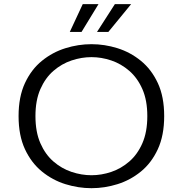

<svg xmlns="http://www.w3.org/2000/svg" viewBox="-20 -926 915 956"><path d="M435.5 11Q370 11 305.8 -9Q241.5 -29 188.8 -72Q136 -115 104.2 -183.2Q72.5 -251.5 72.5 -348Q72.5 -444 104.2 -512.2Q136 -580.5 188.8 -623.2Q241.5 -666 305.8 -686Q370 -706 435.5 -706Q501 -706 565 -686Q629 -666 681.5 -623.2Q734 -580.5 765.8 -512.5Q797.5 -444.5 797.5 -348Q797.5 -251.5 765.8 -183Q734 -114.5 681.5 -71.8Q629 -29 565 -9Q501 11 435.5 11ZM435.5 -53.5Q485 -53.5 534 -70Q583 -86.5 623.8 -121.8Q664.5 -157 689 -213Q713.5 -269 713.5 -348Q713.5 -426.5 689 -482.2Q664.5 -538 623.8 -573.2Q583 -608.5 534 -625Q485 -641.5 435.5 -641.5Q386 -641.5 336.5 -625Q287 -608.5 246.2 -573.2Q205.5 -538 181 -482.2Q156.5 -426.5 156.5 -348Q156.5 -269 181 -213Q205.5 -157 246.2 -121.8Q287 -86.5 336.5 -70Q386 -53.5 435.5 -53.5ZM463 -767 552 -905.5H633L519.5 -767ZM327.5 -767 392 -905.5H470.5L386 -767Z"/></svg>

Font: Trispace SemiExpanded Light
Style: Regular
Weight: 300
Width: 6
Designer: Tyler Finck
Foundry: Etcetera Type Company
Version: Version 1.210; ttfautohint (v1.8.3)